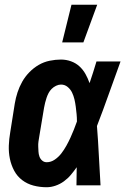

<svg xmlns="http://www.w3.org/2000/svg" viewBox="-20 -778 540 806"><path d="M176 8Q147 8 120.5 1Q94 -6 73 -22Q52 -38 39.5 -61.5Q27 -85 21.5 -111.5Q16 -138 17 -166.5Q18 -195 23 -223L42 -343Q46 -367 53.5 -390Q61 -413 73 -434.5Q85 -456 103 -474.5Q121 -493 142.5 -505.5Q164 -518 188.5 -523Q213 -528 236 -528Q258 -528 278.5 -520.5Q299 -513 314 -499Q329 -485 339 -467Q349 -449 356 -429Q364 -452 371 -474.5Q378 -497 385 -520H486Q461 -452 437 -384Q413 -316 387 -249Q392 -187 395 -124.5Q398 -62 402 0H301Q301 -19 301.5 -38Q302 -57 302 -76Q290 -59 277.5 -44Q265 -29 248.5 -17Q232 -5 213 1.5Q194 8 176 8ZM176 -97Q194 -97 210 -108Q226 -119 237.5 -134Q249 -149 258.5 -166Q268 -183 275.5 -199.5Q283 -216 290 -233.5Q297 -251 303 -268Q303 -284 301.5 -299.5Q300 -315 298 -330.5Q296 -346 292.5 -361Q289 -376 282.5 -389.5Q276 -403 264 -413Q252 -423 236 -423Q226 -423 215.5 -418Q205 -413 197 -405Q189 -397 184 -387.5Q179 -378 175.5 -367.5Q172 -357 169.5 -347Q167 -337 165 -326L145 -206Q143 -195 141.5 -184Q140 -173 140.5 -162.5Q141 -152 141.5 -141.5Q142 -131 145.5 -121Q149 -111 157 -104Q165 -97 176 -97ZM241 -600 280 -758H388L330 -600Z"/></svg>

Font: Iosevka Term Curly XBd Obl
Style: Regular
Weight: 800
Italic angle: -9°
Designer: Belleve Invis
Foundry: Belleve Invis
Version: Version 32.3.0